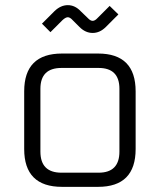

<svg xmlns="http://www.w3.org/2000/svg" viewBox="-20 -726 622 746"><path d="M74 -147V-371Q74 -518 221 -518H361Q507 -518 507 -371V-147Q507 0 361 0H221Q74 0 74 -147ZM137 -137Q137 -55 219 -55H363Q444 -55 444 -137V-381Q444 -462 363 -462H219Q137 -462 137 -381ZM143 -634 192 -683Q216 -706 243.5 -706Q271 -706 293 -683L321 -656Q331 -645 340 -645Q349 -645 359 -656L406 -703L440 -670L391 -621Q368 -598 340 -598Q312 -598 289 -621L262 -648Q252 -659 243.5 -659Q235 -659 223 -648L176 -601Z"/></svg>

Font: Oxanium ExtraLight Light
Style: Regular
Weight: 300
Version: Version 2.000